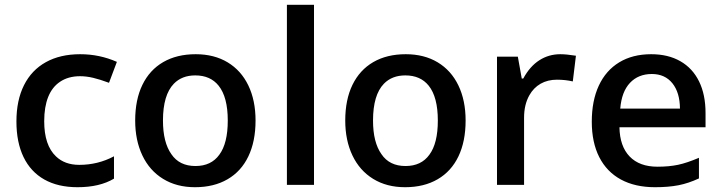

<svg xmlns="http://www.w3.org/2000/svg" viewBox="-20 -780 3044 810"><path d="M49.3 -267.6Q49.3 -356.9 81.3 -420.7Q113.3 -484.4 173.6 -517.8Q233.9 -551.3 318.4 -551.3Q399.9 -551.3 473.1 -519L439.9 -430.7Q401.9 -444.8 373 -451.7Q344.2 -458.5 317.9 -458.5Q268.1 -458.5 233.4 -435.1Q200.2 -413.1 183.3 -371.1Q166.5 -329.1 166.5 -268.6Q166.5 -167 216.3 -120.1Q253.4 -84.5 314.5 -84.5Q393.1 -84.5 460.9 -120.6V-26.4Q400.4 9.8 307.1 9.8Q224.6 9.8 167 -22.7Q109.4 -55.2 79.3 -117.4Q49.3 -179.7 49.3 -267.6Z M550.3 -271.5Q550.3 -359.4 580.8 -422.1Q611.3 -484.9 668.7 -518.1Q726.1 -551.3 805.7 -551.3Q883.3 -551.3 940.2 -517.1Q997.1 -482.9 1027.6 -419.7Q1058.1 -356.4 1058.1 -271.5Q1058.1 -183.6 1027.8 -120.4Q997.6 -57.1 939.9 -23.7Q882.3 9.8 802.7 9.8Q725.1 9.8 668 -25.4Q610.8 -60.5 580.6 -124.3Q550.3 -188 550.3 -271.5ZM905.3 -127.4Q940.9 -175.3 940.9 -271.5Q940.9 -370.6 902.3 -418.5Q867.7 -461.9 803.7 -461.9Q747.6 -461.9 713.4 -426.8Q667.5 -379.4 667.5 -271.5Q667.5 -179.2 703.1 -129.4Q736.8 -79.6 804.7 -79.6Q871.1 -79.6 905.3 -127.4Z M1304.7 0H1190.4V-759.8H1304.7Z M1436.5 -271.5Q1436.5 -359.4 1467 -422.1Q1497.6 -484.9 1554.9 -518.1Q1612.3 -551.3 1691.9 -551.3Q1769.5 -551.3 1826.4 -517.1Q1883.3 -482.9 1913.8 -419.7Q1944.3 -356.4 1944.3 -271.5Q1944.3 -183.6 1914.1 -120.4Q1883.8 -57.1 1826.2 -23.7Q1768.6 9.8 1689 9.8Q1611.3 9.8 1554.2 -25.4Q1497.1 -60.5 1466.8 -124.3Q1436.5 -188 1436.5 -271.5ZM1791.5 -127.4Q1827.1 -175.3 1827.1 -271.5Q1827.1 -370.6 1788.6 -418.5Q1753.9 -461.9 1689.9 -461.9Q1633.8 -461.9 1599.6 -426.8Q1553.7 -379.4 1553.7 -271.5Q1553.7 -179.2 1589.4 -129.4Q1623 -79.6 1690.9 -79.6Q1757.3 -79.6 1791.5 -127.4Z M2076.7 -541H2164.6L2181.2 -448.7H2187.5Q2215.3 -500 2255.1 -525.6Q2294.9 -551.3 2343.8 -551.3Q2369.1 -551.3 2409.7 -544.9L2396.5 -436.5Q2364.7 -443.8 2329.6 -443.8Q2290.5 -443.8 2260.7 -426.8Q2231 -409.7 2213.4 -378.4Q2190.9 -338.9 2190.9 -283.2V0H2076.7Z M2476.6 -266.6Q2476.6 -355 2506.3 -418.9Q2536.1 -482.9 2592.5 -517.1Q2648.9 -551.3 2727.1 -551.3Q2798.8 -551.3 2850.3 -521.7Q2901.9 -492.2 2929.2 -436.5Q2956.5 -380.9 2956.5 -303.2V-243.2H2593.3Q2594.7 -163.1 2636.2 -119.9Q2677.7 -76.7 2753.9 -76.7Q2802.2 -76.7 2840.3 -84.7Q2878.4 -92.8 2928.7 -114.3V-27.3Q2884.8 -6.8 2842.3 1.5Q2799.8 9.8 2743.2 9.8Q2659.2 9.8 2599.4 -22.7Q2539.6 -55.2 2508.1 -117.2Q2476.6 -179.2 2476.6 -266.6ZM2730 -467.8Q2672.9 -467.8 2637.7 -430.4Q2602.5 -393.1 2596.7 -321.8H2848.6Q2848.1 -389.6 2816.7 -428.7Q2785.2 -467.8 2730 -467.8Z"/></svg>

Font: Viking Open Sans Light
Style: Bold
Weight: 600
Foundry: Ascender Corporation
Version: Version 2.001